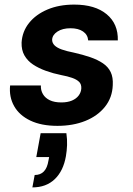

<svg xmlns="http://www.w3.org/2000/svg" viewBox="-20 -536 577 836"><path d="M230 12Q160 12 112 -11Q64 -34 41.5 -74Q19 -114 24 -164H158Q157 -143 167 -126Q177 -109 197 -99.5Q217 -90 247 -90Q274 -90 293 -98Q312 -106 322.5 -120Q333 -134 334 -151Q335 -169 324.5 -179.5Q314 -190 294 -197Q274 -204 247 -209Q212 -216 180 -227.5Q148 -239 124 -255Q100 -271 86.5 -294.5Q73 -318 74 -351Q77 -399 106.5 -436Q136 -473 186.5 -494.5Q237 -516 303 -516Q394 -516 444.5 -474Q495 -432 493 -360H364Q362 -385 341.5 -399Q321 -413 287 -413Q252 -413 230 -398.5Q208 -384 207 -363Q207 -349 217.5 -338.5Q228 -328 249 -320.5Q270 -313 301 -307Q341 -298 373 -287Q405 -276 428 -260.5Q451 -245 462 -222Q473 -199 471 -165Q469 -111 437 -71Q405 -31 351.5 -9.5Q298 12 230 12ZM121 280 131 226Q156 226 171 210.5Q186 195 191 163L194 148H138L157 44H269Q273 71 272 96Q271 121 267 144Q256 208 218.5 244Q181 280 121 280Z"/></svg>

Font: DM Sans
Style: Bold Italic
Weight: 700
Italic angle: -10°
Designer: Colophon Foundry, Jonny Pinhorn
Foundry: Colophon Foundry
Version: Version 4.004;gftools[0.9.30]